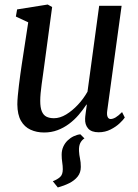

<svg xmlns="http://www.w3.org/2000/svg" viewBox="-20 -574 610 847"><path d="M334.5 18.5 352.5 36.5Q340.5 44 334 57.2Q327.5 70.5 328.5 92.5Q329.5 110 333 125.8Q336.5 141.5 336.5 162.5Q336.5 187.5 322.5 205Q308.5 222.5 285.5 234Q262.5 245.5 235 253L213 225.5Q232.5 218 244.8 207.2Q257 196.5 257 172.5Q257 158 254.5 142Q252 126 252 108.5Q252 89 259.2 73Q266.5 57 278.5 45.5Q290.5 34 305.2 27Q320 20 334.5 18.5ZM174.5 10.5Q141.5 10.5 114.8 -1.8Q88 -14 72.5 -41Q57 -68 56.5 -113Q56.5 -129 58.5 -151Q60.5 -173 63.5 -197.8Q66.5 -222.5 69.8 -246.5Q73 -270.5 76 -289.5L104.5 -475.5L50 -501L55.5 -532.5L190.5 -554L210 -543L175.5 -287Q173 -267 169.8 -245.2Q166.5 -223.5 163.8 -202.5Q161 -181.5 159.2 -162.8Q157.5 -144 157.5 -129Q157.5 -99.5 164.5 -82.8Q171.5 -66 185 -59.2Q198.5 -52.5 218 -52.5Q244.5 -52.5 271.8 -69Q299 -85.5 323.8 -112Q348.5 -138.5 366 -169.5L417.5 -548.5H516.5L453 -85.5Q450.5 -67.5 454.8 -58.2Q459 -49 468 -49Q478 -49 490 -56Q502 -63 518.5 -79.5L530.5 -55.5Q524.5 -46 508.2 -30.5Q492 -15 468 -2.8Q444 9.5 415 9.5Q383 9.5 368.5 -7.5Q354 -24.5 355.5 -51Q355.5 -54 356.2 -60.8Q357 -67.5 358.2 -76.8Q359.5 -86 360.8 -95.5Q362 -105 363 -112L361.5 -113Q346 -89.5 327 -67.2Q308 -45 284.5 -27.5Q261 -10 233.8 0.2Q206.5 10.5 174.5 10.5Z"/></svg>

Font: Merriweather 48pt
Style: Italic
Weight: 400
Italic angle: -7.8°
Version: Version 2.101